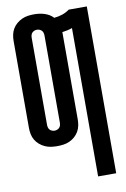

<svg xmlns="http://www.w3.org/2000/svg" viewBox="-103 -802 705 1077"><g transform="rotate(-10 250.0 -264.0)"><path d="M366 215V-630Q352 -625 338 -622Q324 -619 309 -617V-120Q309 -102 305.5 -84.5Q302 -67 293 -51.5Q284 -36 270.5 -24Q257 -12 240.5 -4.5Q224 3 206 5.5Q188 8 170 8Q152 8 134.5 5.5Q117 3 100.5 -4.5Q84 -12 70 -24Q56 -36 47 -51.5Q38 -67 34.5 -84.5Q31 -102 31 -120V-615Q31 -633 34.5 -650.5Q38 -668 47 -683.5Q56 -699 70 -711Q84 -723 100.5 -730.5Q117 -738 134.5 -740.5Q152 -743 170 -743Q185 -743 199.5 -741Q214 -739 228.5 -734.5Q243 -730 255.5 -722.5Q268 -715 278 -704Q302 -706 324.5 -713.5Q347 -721 366 -735H469V215ZM170 -80Q178 -80 185.5 -83Q193 -86 198 -91.5Q203 -97 205 -104.5Q207 -112 207 -120V-615Q207 -623 205 -630.5Q203 -638 198 -643.5Q193 -649 185.5 -652Q178 -655 170 -655Q163 -655 155.5 -652Q148 -649 143 -643.5Q138 -638 136 -630.5Q134 -623 134 -615V-120Q134 -112 136 -104.5Q138 -97 143 -91.5Q148 -86 155.5 -83Q163 -80 170 -80Z"/></g></svg>

Font: Iosevka Curly
Style: Bold
Weight: 700
Monospace: yes
Designer: Belleve Invis
Foundry: Belleve Invis
Version: Version 22.1.2; ttfautohint (v1.8.4)